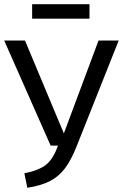

<svg xmlns="http://www.w3.org/2000/svg" viewBox="-20 -882 585 914"><path d="M345 -186Q318 -118 288 -79Q258 -40 216 -19Q174 2 110 12L96 -57Q166 -71 200 -98.5Q234 -126 256 -189H221L0 -689H99L284 -247L449 -689H545ZM133 -793V-862H406V-793Z"/></svg>

Font: FiraGOUPP
Style: Medium
Weight: 400
Designer: bBox Type
Foundry: bBox Type GmbH
Version: Version 1.001